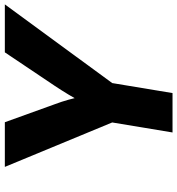

<svg xmlns="http://www.w3.org/2000/svg" viewBox="12 -780 768 833"><g transform="rotate(-90 396.5 -364.0)"><path d="M237.8 0 281.2 -261.7 88.4 -727.5H282.2L360.4 -510.7Q371.6 -481 379.9 -451.2Q388.2 -421.4 396.5 -386.7H365.7Q384.3 -421.4 402.3 -451.4Q420.4 -481.4 439.9 -510.7L585.4 -727.5H793.5L452.1 -261.7L408.7 0Z"/></g></svg>

Font: Inter 24pt ExtraBold
Style: Italic
Weight: 800
Italic angle: -9.3988°
Designer: Rasmus Andersson
Foundry: rsms
Version: Version 4.001;git-66647c0bb